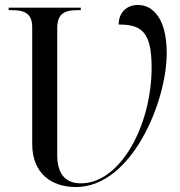

<svg xmlns="http://www.w3.org/2000/svg" viewBox="-20 -745 725 775"><path d="M286 10C511 10 653 -333 653 -531C653 -670 597 -725 537 -725C491 -725 459 -694 459 -646C550 -646 592 -618 592 -473C592 -239 466 -5 307 -5C244 -5 211 -42 211 -120V-632C211 -695 248 -704 293 -704H306V-714H15V-704H28C72 -704 110 -695 110 -636V-164C110 -44 189 10 286 10Z"/></svg>

Font: Noto Serif Display
Style: Regular
Weight: 400
Designer: Monotype Design Team
Foundry: Monotype Imaging Inc.
Version: Version 2.009